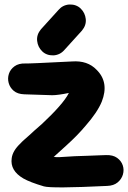

<svg xmlns="http://www.w3.org/2000/svg" viewBox="-20 -829 569 853"><path d="M175 -1Q210 9 456 -3Q485 -4 502.5 -18.5Q520 -33 526 -53.5Q532 -74 525.5 -94Q519 -114 500.5 -127.5Q482 -141 451 -140Q444 -140 422 -139Q400 -138 370.5 -137Q341 -136 312 -135Q248 -131 246 -131Q227 -130 221 -132H218L221 -134L274 -182Q325 -228 360 -270Q412 -329 432 -377Q466 -463 409 -519Q369 -561 300 -556Q105 -546 93 -547Q63 -548 44.5 -534.5Q26 -521 19.5 -501Q13 -481 18.5 -460.5Q24 -440 41 -425.5Q58 -411 88 -410Q211 -406 212 -406Q237 -406 286 -416Q273 -390 241 -354Q212 -321 166 -278L134 -250L110 -228Q102 -221 88.5 -209Q75 -197 71 -192Q36 -159 32 -126Q24 -71 84 -36Q114 -19 175 -1ZM218 -583Q247 -585 266 -607L344 -693Q364 -717 361 -744.5Q358 -772 338.5 -791Q319 -810 288 -809Q259 -807 240 -785L162 -699Q142 -675 145 -647.5Q148 -620 167.5 -601Q187 -582 218 -583Z"/></svg>

Font: Balsamiq Sans
Style: Bold
Weight: 700
Designer: Michael Angeles
Foundry: Balsamiq SRL
Version: Version 1.020; ttfautohint (v1.8.4.7-5d5b);gftools[0.9.26]